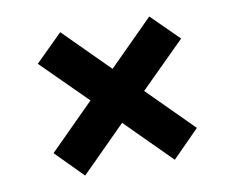

<svg xmlns="http://www.w3.org/2000/svg" viewBox="-59 -545 758 620"><g transform="rotate(-10 320.0 -235.0)"><path d="M85 -89 232 -236 85 -382 174 -470 320 -324 466 -470 555 -382 408 -236 555 -89 467 0 320 -147 173 0Z"/></g></svg>

Font: BLUETTI 2.0
Style: Bold
Weight: 700
Designer: Stijn de Vries
Foundry: tokotype
Version: Version 2.005;October 31, 2023;FontCreator 14.0.0.2814 64-bi